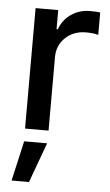

<svg xmlns="http://www.w3.org/2000/svg" viewBox="-55 -591 495 866"><g transform="rotate(5 192.0 -158.0)"><path d="M71.3 0V-545.4H173.8V-459H179.7Q194.8 -502.4 232.4 -528.1Q270 -553.7 318.4 -553.7Q345.2 -553.7 363.3 -551.3V-449.7Q341.8 -456.1 308.1 -456.1Q251.5 -456.1 214.6 -421.1Q177.7 -386.2 177.7 -333V0ZM31.2 238.8 72.3 57.6H176.3L109.9 238.8Z"/></g></svg>

Font: Karasuma Gothic
Style: Regular
Weight: 500
Designer: Rasmus Andersson / Ryoko Nishizuka
Foundry: Genbu
Version: Version 1.00